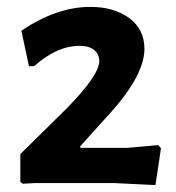

<svg xmlns="http://www.w3.org/2000/svg" viewBox="-20 -531 511 557"><path d="M242 -511Q311 -511 355 -478.5Q399 -446 399 -389Q399 -309 287 -189L212 -106L214 -102H349L439 -110L447 -101L431 6L310 0H83L46 2L39 -3V-84L174 -217Q268 -313 268 -354Q268 -374 253 -386Q238 -398 211 -398Q145 -398 79 -339H64L42 -442Q145 -511 242 -511Z"/></svg>

Font: Alegreya Sans SC
Style: Bold
Weight: 700
Designer: Juan Pablo del Peral
Foundry: Huerta Tipografica
Version: Version 2.007